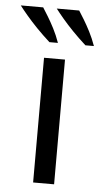

<svg xmlns="http://www.w3.org/2000/svg" viewBox="-108 -732 407 765"><g transform="rotate(5 96.0 -349.0)"><path d="M54.2 0V-498.8H138.1V0ZM214.1 -562.6Q185.4 -588.5 161 -613.7Q136.6 -639 118.1 -660.9Q99.6 -682.8 87.7 -698.5H177.4Q186.4 -684.4 198.7 -664.3Q210.9 -644.2 224 -618.8Q237.1 -593.4 248.1 -562.6ZM70.2 -562.6Q41.5 -588.5 17.1 -613.7Q-7.3 -639 -25.8 -660.9Q-44.4 -682.8 -56.2 -698.5H33.4Q42.5 -684.4 54.7 -664.3Q67 -644.2 80.1 -618.8Q93.2 -593.4 104.2 -562.6Z"/></g></svg>

Font: Russolo 10pt ExtraLight
Style: Regular
Weight: 200
Designer: Micah Stupak-Hahn
Version: Version 1.000